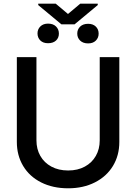

<svg xmlns="http://www.w3.org/2000/svg" viewBox="-20 -1020 746 1052"><path d="M633.8 -707V-242.2Q633.8 -168.5 598.9 -110.8Q564 -53.2 500.2 -20.8Q436.5 11.7 353.5 11.7Q269.5 11.7 205.6 -20.5Q141.6 -52.7 106.9 -110.6Q72.3 -168.5 72.3 -242.2V-707H179.7V-251Q179.7 -203.1 200.9 -165.8Q222.2 -128.4 261.5 -107.2Q300.8 -85.9 353.5 -85.9Q405.8 -85.9 444.8 -107.2Q483.9 -128.4 505.1 -165.8Q526.4 -203.1 526.4 -251V-707ZM243.2 -890.6Q271 -890.6 286.9 -875Q302.7 -859.4 302.7 -835.9Q302.7 -812.5 286.9 -797.9Q271 -783.2 243.2 -783.2Q216.3 -783.2 200.9 -798.3Q185.5 -813.5 185.5 -836.9Q185.5 -859.9 201.2 -875.2Q216.8 -890.6 243.2 -890.6ZM462.9 -889.6Q489.3 -889.6 504.9 -874.5Q520.5 -859.4 520.5 -835.9Q520.5 -813 505.1 -797.6Q489.7 -782.2 462.9 -782.2Q435.1 -782.2 419.2 -797.6Q403.3 -813 403.3 -835.9Q403.3 -858.9 419.2 -874.3Q435.1 -889.6 462.9 -889.6ZM352.5 -943.4 419.9 -1000H515.6V-992.2L388.7 -886.7H316.4L189.5 -992.2V-1000H285.2Z"/></svg>

Font: Pretendard Std Medium
Style: Regular
Weight: 500
Designer: Base glyphs from Inter by Rasmus Andersson; Hangeul glyphs from Noto Sans CJK(Source Han Sans) by Jang Soo-young and Kan
Foundry: Kil Hyung-jin
Version: Version 1.309